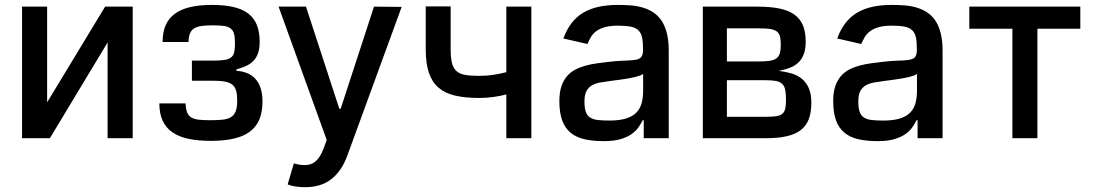

<svg xmlns="http://www.w3.org/2000/svg" viewBox="-20 -573 4540 796"><path d="M71.4 -545.5H175.4V-148.8L415.8 -545.5H530.2V0H426.1V-397L186.8 0H71.4Z M640.6 -144.2H749.3Q750.4 -120.7 755.9 -106.9Q761.4 -93 773.3 -85.9Q785.2 -78.8 804.5 -76.7Q823.9 -74.6 853 -74.6Q882.5 -74.6 903.4 -76.9Q924.4 -79.2 937.7 -87.5Q951 -95.9 957.2 -111.9Q963.4 -127.8 963.4 -155.5Q963.4 -180.8 959 -196.7Q954.5 -212.7 943.2 -221.9Q931.8 -231.2 912.8 -234.7Q893.8 -238.3 864.3 -238.3H775.6V-321.7H864.3Q893.5 -321.7 911.2 -324.6Q929 -327.4 938.6 -335.4Q948.2 -343.4 951.2 -357.4Q954.2 -371.4 954.2 -393.8Q954.2 -417.3 950.6 -431.6Q947.1 -446 937.1 -454.2Q927.2 -462.4 909.4 -465.2Q891.7 -468 863.6 -468Q835.2 -468 816.1 -465.4Q796.9 -462.7 785 -455.3Q773.1 -447.8 767.6 -434.3Q762.1 -420.8 761.4 -398.8H654.1Q654.1 -440 667.1 -469.1Q680 -498.2 705.8 -516.7Q731.5 -535.2 769.7 -543.9Q807.9 -552.6 858.3 -552.6Q910.5 -552.6 948 -543.9Q985.4 -535.2 1009.6 -516.5Q1033.7 -497.9 1045.1 -468.9Q1056.5 -440 1056.5 -399.9Q1056.5 -370.7 1049.4 -351.4Q1042.3 -332 1029.5 -319.4Q1016.7 -306.8 998.9 -299Q981.2 -291.2 959.9 -285.2V-279.5Q983.7 -278.1 1003.6 -270.2Q1023.4 -262.4 1037.8 -247.2Q1052.2 -231.9 1060.2 -208.5Q1068.2 -185 1068.2 -151.6Q1068.2 -107.6 1054.7 -76.5Q1041.2 -45.5 1014.4 -26.1Q987.6 -6.7 947.4 2.1Q907.3 11 854 11Q801.8 11 762.1 2.7Q722.3 -5.7 695.3 -24.1Q668.3 -42.6 654.5 -72.3Q640.6 -101.9 640.6 -144.2Z M1248.6 -545.5 1386.7 -122.2H1392.4L1530.5 -545.5L1645.2 -544.4L1419.7 72.8Q1396.3 136.4 1353.5 169.7Q1310.7 203.1 1245 203.1Q1220.9 203.1 1201.5 199.6Q1182.2 196 1172.6 191.4L1198.2 104.4Q1223.4 111.5 1242.9 111.5Q1255.7 111.5 1266.9 108Q1278.1 104.4 1287.6 96.4Q1297.2 88.4 1305.6 75.5Q1313.9 62.5 1321.4 43.3L1334.5 7.1L1134.9 -545.5Z M1745 -546.5H1848.4V-368.3Q1848.4 -332.7 1854 -311.1Q1859.7 -289.4 1873.2 -277.7Q1886.7 -266 1909.3 -262.3Q1931.8 -258.5 1965.6 -258.5Q1996.8 -258.5 2024.5 -262.6Q2052.2 -266.7 2079.2 -273.8V-545.5H2182.9V0H2079.2V-181.5Q2052.9 -174.7 2024.9 -170.8Q1996.8 -166.9 1965.6 -166.9Q1908.4 -166.9 1866.7 -176.7Q1824.9 -186.4 1797.9 -209.7Q1771 -233 1758 -271.7Q1745 -310.4 1745 -368.3Z M2299 -154.1Q2299 -189.6 2307.4 -214.7Q2315.7 -239.7 2330.3 -256.7Q2344.8 -273.8 2364.9 -284.3Q2384.9 -294.7 2408 -301Q2431.1 -307.2 2456.7 -310.7Q2482.2 -314.3 2508.2 -317.1Q2532.7 -320 2552.4 -320.8Q2572.1 -321.7 2587.4 -322.4Q2602.6 -323.2 2613.8 -324.9Q2625 -326.7 2632.1 -331.1Q2639.2 -335.6 2642.6 -343.9Q2646 -352.3 2646 -366.5V-369Q2646 -398.8 2641.9 -417.8Q2637.8 -436.8 2626.4 -447.6Q2615.1 -458.5 2594.8 -462.5Q2574.6 -466.6 2542.3 -466.6Q2508.9 -466.6 2487 -460.2Q2465.2 -453.8 2451.3 -443.2Q2437.5 -432.5 2429.5 -418.9Q2421.5 -405.2 2415.5 -390.6L2315.7 -413.4Q2329.2 -450.6 2349.6 -477.1Q2370 -503.6 2397.9 -520.2Q2425.8 -536.9 2461.5 -544.7Q2497.2 -552.6 2540.8 -552.6Q2567.1 -552.6 2592.9 -550.8Q2618.6 -549 2642 -542.4Q2665.5 -535.9 2685.7 -523.4Q2706 -511 2720.9 -489.9Q2735.8 -468.8 2744.1 -437.5Q2752.5 -406.2 2752.5 -362.2V0H2648.8V-74.6H2644.5Q2637.1 -59.3 2626.1 -43.9Q2615.1 -28.4 2596.8 -16Q2578.5 -3.6 2551.1 4.3Q2523.8 12.1 2483.3 12.1Q2437.9 12.1 2403.4 4.3Q2369 -3.6 2345.7 -22.7Q2322.4 -41.9 2310.7 -73.9Q2299 -105.8 2299 -154.1ZM2506.4 -73.2Q2546.2 -73.2 2573 -81Q2599.8 -88.8 2616.1 -104.2Q2632.5 -119.7 2639.4 -142.8Q2646.3 -165.8 2646.3 -196.7V-267Q2642.4 -263.1 2633.7 -259.9Q2625 -256.7 2613.1 -253.7Q2601.2 -250.7 2587.7 -248.4Q2574.2 -246.1 2560.9 -244.1Q2547.6 -242.2 2535.5 -240.6Q2523.4 -239 2514.9 -237.9Q2491.8 -234.7 2471.4 -231.5Q2451 -228.3 2435.9 -220.2Q2420.8 -212 2411.9 -196.4Q2403.1 -180.8 2403.1 -152.7Q2403.1 -126.4 2408.2 -110.6Q2413.4 -94.8 2425.4 -86.5Q2437.5 -78.1 2457.4 -75.6Q2477.3 -73.2 2506.4 -73.2Z M2893.8 -545.5H3120Q3172.9 -545.5 3210.8 -537.8Q3248.6 -530.2 3272.9 -513Q3297.2 -495.7 3308.8 -467.9Q3320.3 -440 3320.3 -399.9Q3320.3 -369.3 3312.3 -348.4Q3304.3 -327.4 3289.8 -313.6Q3275.2 -299.7 3254.6 -291.9Q3234 -284.1 3208.8 -279.1Q3236.2 -275.9 3260.7 -268.8Q3285.2 -261.7 3303.6 -247Q3322.1 -232.2 3332.9 -208.1Q3343.7 -183.9 3343.7 -147Q3343.7 -108 3333.5 -80.1Q3323.2 -52.2 3300.6 -34.4Q3278.1 -16.7 3242 -8.3Q3206 0 3154.5 0H2893.8ZM2993.6 -240.4V-88.8H3154.5Q3180.8 -88.8 3197.3 -91.1Q3213.8 -93.4 3223 -100.9Q3232.2 -108.3 3235.4 -122.2Q3238.6 -136 3238.6 -158.7Q3238.6 -184.3 3235.4 -200.3Q3232.2 -216.3 3223 -225.1Q3213.8 -234 3197.3 -237.2Q3180.8 -240.4 3154.5 -240.4ZM2993.6 -455.6V-318.2H3121.1Q3149.9 -318.2 3168.5 -320.5Q3187.1 -322.8 3198 -330.3Q3208.8 -337.7 3212.9 -351.6Q3217 -365.4 3217 -388.5Q3217 -410.9 3212.9 -424.2Q3208.8 -437.5 3197.8 -444.4Q3186.8 -451.3 3168.1 -453.5Q3149.5 -455.6 3120 -455.6Z M3434.3 -154.1Q3434.3 -189.6 3442.6 -214.7Q3451 -239.7 3465.6 -256.7Q3480.1 -273.8 3500.2 -284.3Q3520.2 -294.7 3543.3 -301Q3566.4 -307.2 3592 -310.7Q3617.5 -314.3 3643.5 -317.1Q3668 -320 3687.7 -320.8Q3707.4 -321.7 3722.7 -322.4Q3737.9 -323.2 3749.1 -324.9Q3760.3 -326.7 3767.4 -331.1Q3774.5 -335.6 3777.9 -343.9Q3781.2 -352.3 3781.2 -366.5V-369Q3781.2 -398.8 3777.2 -417.8Q3773.1 -436.8 3761.7 -447.6Q3750.4 -458.5 3730.1 -462.5Q3709.9 -466.6 3677.6 -466.6Q3644.2 -466.6 3622.3 -460.2Q3600.5 -453.8 3586.6 -443.2Q3572.8 -432.5 3564.8 -418.9Q3556.8 -405.2 3550.8 -390.6L3451 -413.4Q3464.5 -450.6 3484.9 -477.1Q3505.3 -503.6 3533.2 -520.2Q3561.1 -536.9 3596.8 -544.7Q3632.5 -552.6 3676.1 -552.6Q3702.4 -552.6 3728.2 -550.8Q3753.9 -549 3777.3 -542.4Q3800.8 -535.9 3821 -523.4Q3841.3 -511 3856.2 -489.9Q3871.1 -468.8 3879.4 -437.5Q3887.8 -406.2 3887.8 -362.2V0H3784.1V-74.6H3779.8Q3772.4 -59.3 3761.4 -43.9Q3750.4 -28.4 3732.1 -16Q3713.8 -3.6 3686.4 4.3Q3659.1 12.1 3618.6 12.1Q3573.2 12.1 3538.7 4.3Q3504.3 -3.6 3481 -22.7Q3457.7 -41.9 3446 -73.9Q3434.3 -105.8 3434.3 -154.1ZM3641.7 -73.2Q3681.5 -73.2 3708.3 -81Q3735.1 -88.8 3751.4 -104.2Q3767.8 -119.7 3774.7 -142.8Q3781.6 -165.8 3781.6 -196.7V-267Q3777.7 -263.1 3769 -259.9Q3760.3 -256.7 3748.4 -253.7Q3736.5 -250.7 3723 -248.4Q3709.5 -246.1 3696.2 -244.1Q3682.9 -242.2 3670.8 -240.6Q3658.7 -239 3650.2 -237.9Q3627.1 -234.7 3606.7 -231.5Q3586.3 -228.3 3571.2 -220.2Q3556.1 -212 3547.2 -196.4Q3538.4 -180.8 3538.4 -152.7Q3538.4 -126.4 3543.5 -110.6Q3548.7 -94.8 3560.7 -86.5Q3572.8 -78.1 3592.7 -75.6Q3612.6 -73.2 3641.7 -73.2Z M3998.6 -453.8V-545.5H4458.8V-453.8H4280.9V0H4177.2V-453.8Z"/></svg>

Font: Cannonade Med
Style: Regular
Weight: 500
Designer: Rasmus Andersson
Foundry: rsms
Version: Version 3.012;git-f93a4a705